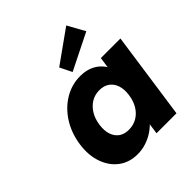

<svg xmlns="http://www.w3.org/2000/svg" viewBox="-218 -948 1102 1102"><g transform="rotate(-45 332.5 -397.5)"><path d="M266 9Q199 9 151.5 -26.5Q104 -62 82 -124.5Q60 -187 71 -266Q83 -347 122.5 -409Q162 -471 221 -506.5Q280 -542 349 -542Q387 -542 417 -531Q447 -520 468.5 -500.5Q490 -481 503 -455.5Q516 -430 520 -401L488 -405L506 -531H665L589 0H427L445 -128L481 -129Q469 -101 447.5 -76Q426 -51 397.5 -32Q369 -13 335.5 -2Q302 9 266 9ZM329 -126Q366 -126 395.5 -143Q425 -160 444.5 -191.5Q464 -223 470 -266Q476 -309 465.5 -340.5Q455 -372 430.5 -389.5Q406 -407 369 -407Q333 -407 304 -389.5Q275 -372 255.5 -340.5Q236 -309 230 -266Q224 -223 234.5 -191.5Q245 -160 269 -143Q293 -126 329 -126ZM335 -589 299 -662 498 -804 556 -699Z"/></g></svg>

Font: Lexend
Style: Bold Italic
Weight: 700
Italic angle: -8.13011°
Designer: Bonnie Shaver-Troup, Thomas Jockin
Foundry: Lexend
Version: Version 1.007